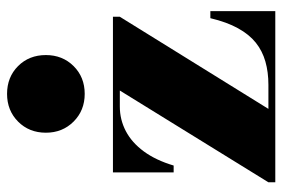

<svg xmlns="http://www.w3.org/2000/svg" viewBox="-148 -652 800 544"><g transform="rotate(-90 252.0 -380.0)"><path d="M7.5 0V-19.5L267.5 -440.5H222Q185 -440.5 152.5 -423.5Q120 -406.5 95 -372.5Q70 -338.5 55 -288H35.5V-460H476.5V-440.5L215.5 -19.5H283.5Q319.5 -19.5 349.5 -28Q379.5 -36.5 403 -55.2Q426.5 -74 444 -105.8Q461.5 -137.5 472.5 -184H492.5V0ZM258 -540Q211 -540 179.5 -571.5Q148 -603 148 -650Q148 -697.5 179.5 -728.8Q211 -760 258 -760Q305.5 -760 336.8 -728.8Q368 -697.5 368 -650Q368 -603 336.8 -571.5Q305.5 -540 258 -540Z"/></g></svg>

Font: Bodoni Moda Black
Style: Regular
Weight: 900
Version: Version 2.005